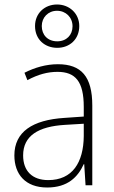

<svg xmlns="http://www.w3.org/2000/svg" viewBox="-20 -825 508 855"><path d="M235 -612C290 -612 333 -650 333 -709C333 -765 289 -805 234 -805C179 -805 136 -766 136 -709C136 -649 180 -612 235 -612ZM235 -641C192 -641 166 -670 166 -709C166 -747 194 -777 234 -777C273 -777 303 -748 303 -708C303 -669 276 -641 235 -641ZM238 -539C185 -539 134 -524 89 -501L102 -468C150 -494 193 -505 236 -505C316 -505 353 -462 353 -349V-306L267 -300C125 -291 44 -238 44 -133C44 -49 93 10 190 10C282 10 327 -37 353 -94H355L361 0H391V-355C391 -484 342 -539 238 -539ZM270 -269 353 -274V-219C352 -101 302 -23 195 -23C124 -23 83 -63 83 -133C83 -220 150 -262 270 -269Z"/></svg>

Font: Noto Sans Thai SemCond ExtLt
Style: Regular
Weight: 200
Width: 4
Designer: Monotype Design Team
Foundry: Monotype Imaging Inc.
Version: Version 2.002